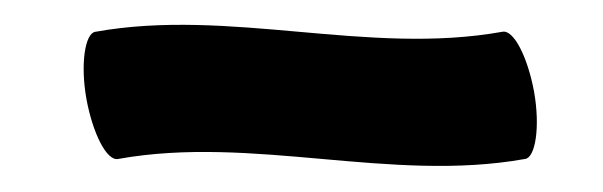

<svg xmlns="http://www.w3.org/2000/svg" viewBox="-20 -75 474 151"><path d="M73 50C179 31 287 69 393 50C401 49 405 25 400 -3C395 -30 384 -52 375 -50C269 -31 161 -69 55 -50C47 -49 43 -25 48 3C53 30 64 52 73 50Z"/></svg>

Font: Nupuram Condensed Medium
Style: Regular
Weight: 500
Width: 3
Designer: Santhosh Thottingal (santhosh.thottingal@gmail.com)
Foundry: SMC
Version: Version 1.000